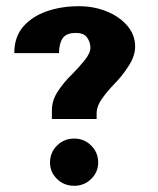

<svg xmlns="http://www.w3.org/2000/svg" viewBox="-20 -590 507 618"><path d="M415 -440Q415 -410 394 -377.5Q373 -345 350 -322Q325 -296 308 -272Q291 -248 291 -225V-207H147V-235Q147 -267 166.5 -296.5Q186 -326 213 -352Q233 -372 252 -395.5Q271 -419 271 -436Q271 -454 260.5 -469Q250 -484 224 -484Q193 -484 181.5 -466.5Q170 -449 170 -419H26Q26 -471 54.5 -504Q83 -537 130 -553.5Q177 -570 234 -570Q282 -570 323 -553.5Q364 -537 389.5 -507.5Q415 -478 415 -440ZM219 8Q186 8 163.5 -14Q141 -36 141 -67Q141 -99 163.5 -121.5Q186 -144 219 -144Q251 -144 273.5 -121.5Q296 -99 296 -67Q296 -36 273.5 -14Q251 8 219 8Z"/></svg>

Font: Lisu Bosa Black
Style: Regular
Weight: 900
Designer: David Morse, Annie Olsen, Victor Gaultney, Frank Grießhammer (Latin)
Foundry: SIL International
Version: Version 2.000